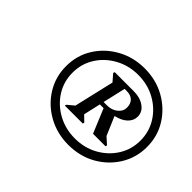

<svg xmlns="http://www.w3.org/2000/svg" viewBox="-99 -963 795 795"><g transform="rotate(45 298.5 -565.0)"><path d="M360 -341Q294 -341 240 -371Q186 -401 154.5 -452Q123 -503 123 -565Q123 -628 154.5 -678.5Q186 -729 240 -759Q294 -789 360 -789Q427 -789 480.5 -759Q534 -729 565.5 -678.5Q597 -628 597 -565Q597 -503 565.5 -452Q534 -401 480.5 -371Q427 -341 360 -341ZM360 -379Q416 -379 461 -404Q506 -429 532.5 -471Q559 -513 559 -565Q559 -617 532.5 -659Q506 -701 461 -726Q416 -751 360 -751Q305 -751 259.5 -726Q214 -701 187.5 -659Q161 -617 161 -565Q161 -513 187.5 -471Q214 -429 259.5 -404Q305 -379 360 -379ZM235 -446 237 -453 266 -477 307 -653 281 -683 283 -690H394Q432 -690 456.5 -672.5Q481 -655 481 -627Q481 -604 463 -586.5Q445 -569 411 -561L446 -479L475 -453L473 -446H400L356 -552H334L317 -477L342 -453L340 -446ZM338 -570H358Q385 -570 404 -585Q423 -600 423 -622Q423 -645 410 -657.5Q397 -670 373 -670H361Z"/></g></svg>

Font: Platypi Light
Style: Italic
Weight: 300
Italic angle: -13°
Designer: David Sargent
Foundry: Bolt Cutter Type
Version: Version 1.200